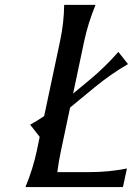

<svg xmlns="http://www.w3.org/2000/svg" viewBox="-20 -757 538 777"><path d="M83 0Q113.3 -73.2 128.9 -146.5L140.6 -203.1L102.1 -252.4Q128.9 -267.1 158.7 -287.1L223.1 -590.8Q238.8 -664.1 239.7 -737.3H366.7Q336.4 -664.1 320.8 -590.8L275.9 -378.4L341.3 -432.6Q400.9 -481.4 459 -546.9L498 -497.6Q429.2 -458 363.8 -404.3L263.7 -321.8L226.6 -146.5Q217.8 -105.5 211.9 -60.5H343.8Q420.9 -60.5 493.7 -75.2L477.5 0Z"/></svg>

Font: Classica
Style: Book Oblique
Weight: 400
Italic angle: -12°
Designer: Wojciech Kalinowski "wmk69" (wmk69@o2.pl)
Foundry: Wojciech Kalinowski "wmk69" (wmk69@o2.pl)
Version: Version 2.1.1; 2021-05-14